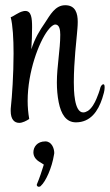

<svg xmlns="http://www.w3.org/2000/svg" viewBox="-20 -463 421 736"><path d="M54 8C66 8 82 0 92 -7C88 -30 86 -53 86 -76C86 -188 129 -301 163 -346C175 -362 185 -369 192 -369C208 -369 211 -348 211 -330C211 -272 198 -209 198 -147C198 -122 200 -96 205 -71C214 -26 233 6 271 6C327 6 356 -37 372 -86C377 -101 381 -116 381 -126V-130C381 -137 379 -140 376 -140C372 -140 367 -134 365 -128C361 -112 355 -97 350 -85C343 -68 332 -48 317 -38C310 -34 305 -32 299 -32C264 -32 263 -118 263 -148C263 -227 274 -318 275 -333C276 -346 278 -362 278 -379C278 -411 270 -443 230 -443C191 -443 172 -405 152 -375C132 -346 114 -317 100 -274C102 -298 103 -335 103 -359C103 -394 100 -421 77 -421C74 -421 72 -421 69 -420C50 -416 32 -400 21 -397C29 -367 32 -314 32 -258C32 -178 26 -91 22 -56C21 -49 21 -43 21 -38C21 -5 35 8 54 8ZM129 253C131 253 135 252 137 249C155 233 179 181 187 130C187 128 188 126 188 124C188 104 177 79 154 79C122 79 108 101 108 121C108 130 111 137 115 143C125 156 131 156 148 168C141 191 131 221 122 242C121 244 121 245 121 246C121 250 125 253 129 253Z"/></svg>

Font: Style Script
Style: Regular
Weight: 400
Designer: Robert E. Leuschke
Foundry: Robert E. Leuschke
Version: Version 1.010